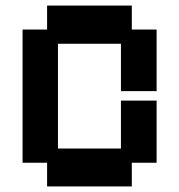

<svg xmlns="http://www.w3.org/2000/svg" viewBox="-20 -658 643 689"><path d="M149 11V-74H61V-552H149V-638H453V-552H542V-331H414V-501H188V-125H414V-297H542V-74H453V11Z"/></svg>

Font: Pixelify Sans
Style: Bold
Weight: 700
Designer: Stefie Justprince
Foundry: Typecalism Foundryline
Version: Version 1.000